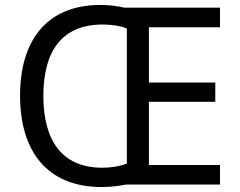

<svg xmlns="http://www.w3.org/2000/svg" viewBox="-20 -745 968 775"><path d="M386 -725C167 -725 61 -580 61 -359C61 -137 168 10 391 10C425 10 458 6 488 0H868V-79H581V-334H849V-412H581V-635H868V-714H482C453 -721 420 -725 386 -725ZM394 -646C431 -646 464 -641 492 -630V-85C465 -74 430 -68 393 -68C230 -68 155 -178 155 -358C155 -538 230 -646 394 -646Z"/></svg>

Font: Noto Sans EgyptHiero
Style: Regular
Weight: 400
Designer: Monotype Design Team
Foundry: Monotype Imaging Inc.
Version: Version 2.002